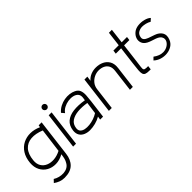

<svg xmlns="http://www.w3.org/2000/svg" viewBox="12 -1466 2435 2435"><g transform="rotate(-45 1230.0 -248.0)"><path d="M217 204Q174 204 138.5 190.5Q103 177 71 154L107 116Q136 135 172.5 144.5Q209 154 245.5 152Q282 150 312.5 134Q343 118 361 86Q377 60 384 33.5Q391 7 397 -37Q328 1 261.5 2Q195 3 142.5 -26.5Q90 -56 61.5 -111Q33 -166 39 -240Q47 -328 85 -387Q123 -446 181.5 -475.5Q240 -505 309 -504Q378 -503 448 -471L453 -500H506L444 1Q433 96 377.5 150Q322 204 217 204ZM91 -234Q85 -174 109.5 -133Q134 -92 180 -72.5Q226 -53 284 -57.5Q342 -62 402 -93L444 -417Q350 -455 274 -449Q198 -443 149.5 -390Q101 -337 91 -234Z M670 -570Q654 -570 642 -582Q630 -594 630 -610Q630 -627 642 -638.5Q654 -650 670 -650Q687 -650 698.5 -638.5Q710 -627 710 -610Q710 -594 698.5 -582Q687 -570 670 -570ZM623 0H571L633 -500H685Z M870 5Q826 5 788 -11Q750 -27 729.5 -60.5Q709 -94 715 -145Q725 -224 774 -266Q823 -308 904.5 -318Q986 -328 1092 -310L1098 -350Q1103 -393 1081.5 -417.5Q1060 -442 1022 -450.5Q984 -459 941 -452.5Q898 -446 859.5 -425.5Q821 -405 799 -372L765 -412Q797 -449 838.5 -470.5Q880 -492 924 -499.5Q968 -507 1009.5 -502Q1051 -497 1083 -481Q1125 -461 1138 -426Q1151 -391 1148.5 -345Q1146 -299 1139 -244L1108 0H1056L1063 -46Q1020 -21 969 -8Q918 5 870 5ZM1068 -104 1090 -264Q1006 -278 935 -271.5Q864 -265 818 -233.5Q772 -202 764 -139Q759 -101 779 -80Q799 -59 833.5 -52Q868 -45 910.5 -49.5Q953 -54 994.5 -68.5Q1036 -83 1068 -104Z M1642 0H1590L1627 -301Q1634 -355 1615 -389Q1596 -423 1561 -439Q1526 -455 1483 -455Q1441 -455 1401.5 -436Q1362 -417 1334.5 -382.5Q1307 -348 1301 -299L1264 0H1212L1274 -500H1326L1317 -435Q1349 -472 1393.5 -489.5Q1438 -507 1485 -506Q1541 -506 1588.5 -483.5Q1636 -461 1662 -415.5Q1688 -370 1679 -299Z M1853 -209 1883 -451H1787L1793 -500H1889L1913 -700H1966L1942 -500H2037L2031 -451H1936L1906 -207Q1898 -141 1893 -107Q1888 -73 1896 -61.5Q1904 -50 1935 -49H1966L1960 3H1934Q1894 3 1873 -5.5Q1852 -14 1845 -37Q1838 -60 1841.5 -101.5Q1845 -143 1853 -209Z M2064 -52 2098 -86Q2163 -37 2227 -38Q2267 -39 2299 -57Q2331 -75 2347.5 -103Q2364 -131 2356 -162Q2349 -186 2329.5 -201Q2310 -216 2283.5 -225.5Q2257 -235 2228 -244Q2199 -253 2173 -266Q2127 -290 2113 -327.5Q2099 -365 2111.5 -402.5Q2124 -440 2158 -468.5Q2192 -497 2243 -503Q2295 -509 2345.5 -496Q2396 -483 2422 -457L2386 -424Q2358 -441 2325.5 -449Q2293 -457 2264 -457Q2226 -456 2196.5 -438Q2167 -420 2159 -382Q2151 -351 2167.5 -332Q2184 -313 2220 -299.5Q2256 -286 2305 -270Q2365 -249 2392 -205Q2419 -161 2393 -95Q2375 -49 2335 -24Q2295 1 2245 6Q2195 11 2146.5 -4Q2098 -19 2064 -52Z"/></g></svg>

Font: Kulim Park ExtraLight
Style: Italic
Weight: 275
Italic angle: -8°
Designer: Noponies / Dale Sattler
Foundry: Noponies
Version: Version 1.000; ttfautohint (v1.8.3)